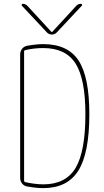

<svg xmlns="http://www.w3.org/2000/svg" viewBox="-20 -970 540 1000"><path d="M105.5 -703.1V-29.3Q105.5 -23.4 111.3 -21.5Q157.2 -10.7 205.1 -9.8Q322.3 -9.8 373.5 -95.2Q424.8 -180.7 424.8 -375Q424.8 -558.6 373.5 -639.2Q322.3 -719.7 205.1 -719.7Q157.2 -719.7 111.3 -709Q105.5 -707 105.5 -703.1ZM120.1 1Q104.5 -2 94.7 -14.6Q85 -27.3 85 -43V-686.5Q85 -702.1 94.2 -714.8Q103.5 -727.5 120.1 -731.4Q168.9 -740.2 205.1 -740.2Q333 -740.2 389.2 -654.8Q445.3 -569.3 445.3 -375Q445.3 -172.9 388.2 -81.5Q331.1 9.8 205.1 9.8Q169.9 9.8 120.1 1ZM224.6 -800.8 93.8 -940.4Q91.8 -943.4 93.3 -946.8Q94.7 -950.2 98.6 -950.2Q111.3 -950.2 122.1 -940.4L248 -803.7H250H252L377.9 -940.4Q387.7 -950.2 401.4 -950.2Q405.3 -950.2 407.2 -946.8Q409.2 -943.4 406.2 -940.4L275.4 -800.8Q264.6 -790 250 -790Q235.4 -790 224.6 -800.8Z"/></svg>

Font: Rounded Mgen+ 1mn thin
Style: Regular
Weight: 100
Designer: [Source Han Sans]
Ryoko NISHIZUKA  (kana & ideographs); Paul D. Hunt (Latin, Greek & Cyrillic); Wenlong ZHANG  (bopomofo
Version: Version 1.059.20150602